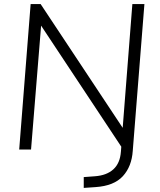

<svg xmlns="http://www.w3.org/2000/svg" viewBox="-20 -732 782 940"><path d="M628 -712H687L630 6Q625 83 581.5 130.5Q538 178 448 184L390 188V135L444 131Q502 127 535 97Q568 67 572 10L576 -42L583 0L161 -637L184 -640L132 0H74L130 -712H179L602 -74L578 -72Z"/></svg>

Font: Muli Light
Style: Italic
Weight: 300
Italic angle: -4.541°
Designer: Vernon Adams
Foundry: Vernon Adams
Version: Version 2.100; ttfautohint (v1.8.1.43-b0c9)